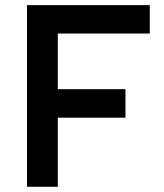

<svg xmlns="http://www.w3.org/2000/svg" viewBox="-20 -713 626 733"><path d="M83 0V-693.4H551.8V-585H200.7V-372.6H459V-263.7H200.7V0Z"/></svg>

Font: Cascadia Mono PL SemiBold
Style: Regular
Weight: 600
Monospace: yes
Designer: Aaron Bell
Foundry: Saja Typeworks
Version: Version 2404.023; ttfautohint (v1.8.4)